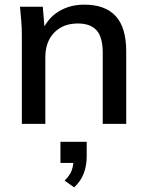

<svg xmlns="http://www.w3.org/2000/svg" viewBox="-20 -533 633 826"><path d="M74 0V-383Q74 -412 71.5 -442.5Q69 -473 66 -504H164L173 -398H161Q184 -454 232 -483.5Q280 -513 343 -513Q432 -513 477.5 -464Q523 -415 523 -312V0H422V-306Q422 -373 395.5 -402.5Q369 -432 315 -432Q251 -432 213 -392.5Q175 -353 175 -286V0ZM299 273 258 244Q281 221 288.5 200Q296 179 296 155L320 168H240V77H353V140Q353 179 340.5 212.5Q328 246 299 273Z"/></svg>

Font: Mulish ExtraLight SemiBold
Style: Regular
Weight: 600
Version: Version 3.603